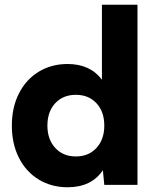

<svg xmlns="http://www.w3.org/2000/svg" viewBox="-20 -780 660 810"><path d="M414 -62Q366 10 265 10Q197 10 143.5 -22.5Q90 -55 60 -114Q30 -173 30 -250Q30 -327 60 -386Q90 -445 143.5 -477.5Q197 -510 265 -510Q360 -510 410 -444V-760H560V0H420ZM420 -250Q420 -309 387 -344.5Q354 -380 300 -380Q246 -380 213 -344.5Q180 -309 180 -250Q180 -192 213 -156Q246 -120 300 -120Q354 -120 387 -156Q420 -192 420 -250Z"/></svg>

Font: Goli Bold
Style: Regular
Weight: 700
Designer: jaikishan Patel
Foundry: MagicType
Version: Version 1.000